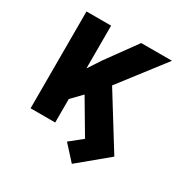

<svg xmlns="http://www.w3.org/2000/svg" viewBox="-195 -873 1181 1214"><g transform="rotate(30 396.0 -266.5)"><path d="M270.5 -395 331.1 -487.3 490.2 -707H714.8L464.8 -382.8L702.1 0L492.2 173.8L395.5 67.4L485.4 -4.9L342.8 -246.1L270.5 -171.4V0H90.8V-707H270.5Z"/></g></svg>

Font: Pretendard GOV Black
Style: Regular
Weight: 900
Designer: Base glyphs from Inter by Rasmus Andersson; Hangeul glyphs from Noto Sans CJK(Source Han Sans) by Jang Soo-young and Kan
Foundry: Kil Hyung-jin
Version: Version 1.309